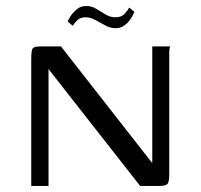

<svg xmlns="http://www.w3.org/2000/svg" viewBox="-20 -613 664 633"><path d="M83 0V-419Q83 -446 87.5 -453Q92 -460 114 -460H181L479 -79L482 -77V-460H541Q540 -459 539 -452.5Q538 -446 538 -438.5Q538 -431 538 -424V-38Q538 -12 531.5 -6Q525 0 504 0H442L141 -384L140 -388V0ZM361 -520Q344 -520 327.5 -529Q311 -538 294.5 -547Q278 -556 262 -556Q244 -556 234 -545.5Q224 -535 220 -528L203 -542Q204 -544 208 -552Q212 -560 219.5 -569Q227 -578 237.5 -585.5Q248 -593 263 -593Q281 -594 297 -584Q313 -574 328.5 -565Q344 -556 360 -556Q381 -556 391.5 -568Q402 -580 406 -588L423 -574Q422 -571 418 -563Q414 -555 406.5 -545Q399 -535 387.5 -527.5Q376 -520 361 -520Z"/></svg>

Font: Genos
Style: Regular
Weight: 400
Designer: Robert E. Leuschke
Foundry: Robert E. Leuschke
Version: Version 1.010